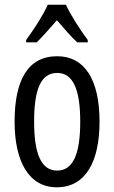

<svg xmlns="http://www.w3.org/2000/svg" viewBox="-20 -786 485 816"><path d="M260 -766H183C164 -723 127 -665 91 -616V-606H136C160 -629 191 -665 222 -700C252 -665 280 -632 308 -606H353V-616C320 -660 281 -721 260 -766ZM403 -269C403 -452 337 -547 223 -547C99 -547 42 -446 42 -269C42 -101 102 10 221 10C346 10 403 -102 403 -269ZM125 -269C125 -407 154 -476 223 -476C290 -476 321 -407 321 -269C321 -130 290 -61 223 -61C155 -61 125 -132 125 -269Z"/></svg>

Font: Noto Sans Ethiopic ExtCond
Style: Regular
Weight: 400
Width: 2
Designer: Monotype Design Team
Foundry: Monotype Imaging Inc.
Version: Version 2.102